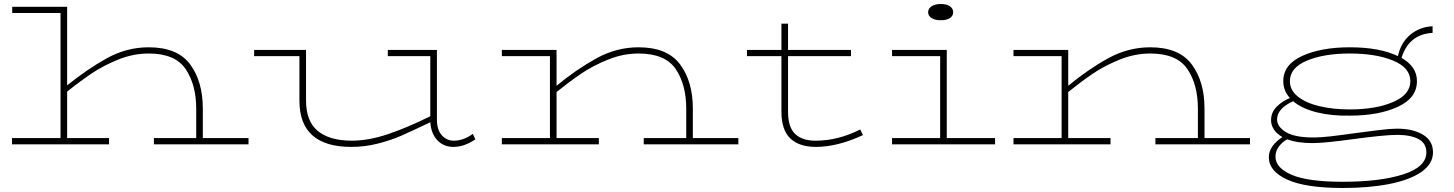

<svg xmlns="http://www.w3.org/2000/svg" viewBox="-20 -720 7256 958"><path d="M1220 -31V0H748V-31H959V-178Q959 -297 906.5 -375Q854 -453 722 -453Q645 -453 570.5 -423Q496 -393 438 -354Q380 -315 315 -263V-31H524V0H40V-31H282V-655H41V-686H315V-294Q415 -375 513.5 -429.5Q612 -484 722 -484Q866 -484 929 -398.5Q992 -313 992 -178V-31Z M2352 -25Q2297 13 2242 13Q2194 13 2162.5 -20Q2131 -53 2127 -110Q2035 -66 1982.5 -43Q1930 -20 1865 -3.5Q1800 13 1733 13Q1474 13 1474 -218V-440H1248V-471H1507V-218Q1507 -116 1564.5 -67.5Q1622 -19 1733 -18Q1819 -18 1915.5 -50.5Q2012 -83 2127 -140V-440H1915V-471H2160V-124Q2160 -72 2184.5 -45Q2209 -18 2244 -18Q2293 -18 2339 -52Z M3664 -31V0H3192V-31H3404V-178Q3404 -298 3351.5 -375.5Q3299 -453 3166 -453Q3089 -453 3013.5 -422.5Q2938 -392 2880.5 -353Q2823 -314 2757 -261V-31H2968V0H2484V-31H2724V-440H2484V-471H2757V-292Q2856 -374 2956 -429Q3056 -484 3166 -484Q3310 -484 3373.5 -398.5Q3437 -313 3437 -178V-31Z M4286 -46Q4159 13 4051 13Q3968 13 3923.5 -29Q3879 -71 3879 -163V-440H3707V-471H3879V-602H3912V-471H4226V-440H3912V-163Q3912 -85 3947.5 -51.5Q3983 -18 4049 -18Q4162 -18 4272 -74Z M4611 -659Q4611 -677 4628 -688.5Q4645 -700 4674 -700Q4704 -700 4720 -688.5Q4736 -677 4736 -659Q4736 -641 4720 -630Q4704 -619 4674 -619Q4645 -619 4628 -630Q4611 -641 4611 -659ZM4945 -31V0H4431V-31H4671V-440H4431V-471H4704V-31Z M6217 -31V0H5745V-31H5957V-178Q5957 -298 5904.5 -375.5Q5852 -453 5719 -453Q5642 -453 5566.5 -422.5Q5491 -392 5433.5 -353Q5376 -314 5310 -261V-31H5521V0H5037V-31H5277V-440H5037V-471H5310V-292Q5409 -374 5509 -429Q5609 -484 5719 -484Q5863 -484 5926.5 -398.5Q5990 -313 5990 -178V-31Z M7130 40Q7130 98 7072 138Q7014 178 6912.5 198Q6811 218 6681 218Q6494 218 6402.5 176Q6311 134 6311 65Q6311 33 6331 7Q6351 -19 6379 -36Q6349 -53 6335.5 -75Q6322 -97 6322 -120Q6322 -159 6349.5 -187Q6377 -215 6416 -231Q6383 -267 6383 -315Q6383 -398 6477.5 -441Q6572 -484 6715 -484Q6864 -484 6955 -440Q6970 -508 7017 -547Q7064 -586 7128 -589V-556Q7009 -549 6973 -431Q7050 -388 7050 -315Q7050 -231 6954.5 -187Q6859 -143 6715 -143Q6625 -141 6550.5 -159.5Q6476 -178 6432 -215Q6352 -178 6352 -124Q6352 -88 6396 -61Q6440 -34 6534 -34Q6568 -34 6617 -39.5Q6666 -45 6744 -56Q6803 -64 6860.5 -71Q6918 -78 6951 -78Q7030 -78 7080 -48Q7130 -18 7130 40ZM6416 -315Q6416 -270 6456 -238Q6496 -206 6564 -190Q6632 -174 6715 -174Q6845 -174 6931 -211Q7017 -248 7017 -315Q7017 -382 6931.5 -417.5Q6846 -453 6715 -453Q6586 -453 6501 -417.5Q6416 -382 6416 -315ZM7097 40Q7097 -5 7058 -26Q7019 -47 6951 -47Q6916 -47 6858 -41Q6800 -35 6741 -27Q6590 -6 6530 -6Q6452 -6 6403 -25Q6377 -11 6360.5 12Q6344 35 6344 61Q6344 118 6425.5 152.5Q6507 187 6679 187Q6866 187 6981.5 150Q7097 113 7097 40Z"/></svg>

Font: BioRhyme Expanded ExtraLight
Style: Regular
Weight: 275
Width: 7
Designer: Aoife Mooney
Foundry: Aoife Mooney Type
Version: Version 1.001